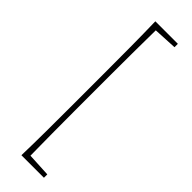

<svg xmlns="http://www.w3.org/2000/svg" viewBox="-294 -721 886 886"><g transform="rotate(45 149.5 -278.0)"><path d="M99 159Q101 82 101.5 2Q102 -78 102 -158V-398Q102 -477 101.5 -556.5Q101 -636 99 -715H246V-693L130 -687Q129 -617 128.5 -544Q128 -471 128 -398V-158Q128 -86 128.5 -13.5Q129 59 130 131L246 137V159Z"/></g></svg>

Font: Source Serif 4 ExtraLight
Style: Regular
Weight: 200
Designer: Frank Grießhammer
Foundry: Adobe
Version: Version 4.005;hotconv 1.1.0;makeotfexe 2.6.0